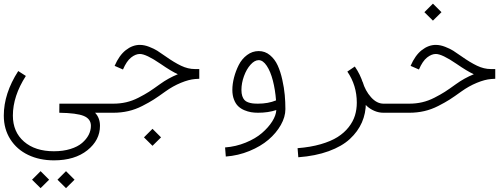

<svg xmlns="http://www.w3.org/2000/svg" viewBox="-35 -606 2706 1032"><path d="M273.9 359.9 319.8 314 365.7 359.9 319.8 405.3ZM137.2 359.9 183.1 314 229 359.9 183.1 405.3ZM530.3 -48.8V0H476.1Q502.4 27.8 502.4 70.3Q502.4 147.5 434.6 201.7Q366.7 255.9 254.9 255.9Q177.7 255.9 116.7 226.8Q55.7 197.8 20.5 142.6Q-14.6 87.4 -14.6 15.1Q-14.6 -103.5 63 -224.1L104 -197.8Q34.2 -89.4 34.2 15.1Q34.2 103 94 155Q153.8 207 254.9 207Q304.2 207 343.5 194.8Q382.8 182.6 406.2 162.4Q429.7 142.1 441.7 118.7Q453.6 95.2 453.6 70.3Q453.6 33.2 415.5 17.3Q377.4 1.5 283.7 0L284.2 -48.8Z M738.8 132.3 784.7 86.4 830.6 132.3 784.7 177.7ZM530.3 -48.8H573.7Q610.4 -48.8 643.3 -56.4Q676.3 -64 709.2 -80.8Q742.2 -97.7 765.4 -112.5Q788.6 -127.4 825.7 -154.3Q869.6 -186 920.9 -207Q885.3 -223.1 828.1 -262.7Q750.5 -315.9 716.8 -315.9Q693.8 -315.9 669.7 -296.9Q645.5 -277.8 626 -232.4L581.1 -252Q605.5 -308.6 641.4 -336.7Q677.2 -364.7 716.8 -364.7Q740.2 -364.7 766.6 -354.5Q793 -344.2 810.1 -333.5Q827.1 -322.8 855.5 -302.7Q900.9 -270.5 938.2 -252.7Q975.6 -234.9 1011.7 -234.9H1036.1V-182.6L1013.7 -181.2Q980.5 -178.7 937.3 -160.9Q894 -143.1 854 -114.3Q815.4 -86.4 791 -70.8Q766.6 -55.2 729.7 -36.4Q692.9 -17.6 654.5 -8.8Q616.2 0 573.7 0H530.3Q520 0 512.9 -7.1Q505.9 -14.2 505.9 -24.4Q505.9 -34.7 512.9 -41.7Q520 -48.8 530.3 -48.8Z M1448.7 -66.4Q1444.3 -124 1431.6 -173.1Q1418.9 -222.2 1398.7 -252.4Q1378.4 -282.7 1355.5 -282.7Q1333.5 -282.7 1311.8 -258.5Q1290 -234.4 1276.4 -196.8Q1262.7 -159.2 1262.7 -122.6Q1262.7 -103.5 1267.1 -90.1Q1271.5 -76.7 1278.8 -68.6Q1286.1 -60.5 1298.1 -56.2Q1310.1 -51.8 1322.3 -50.3Q1334.5 -48.8 1351.6 -48.8Q1406.2 -48.8 1448.7 -66.4ZM1499 -19.5Q1499 22.5 1474.4 65.9Q1449.7 109.4 1408 145Q1366.2 180.7 1305.7 205.6Q1245.1 230.5 1178.7 235.4L1174.8 186.5Q1232.9 182.1 1285.4 160.6Q1337.9 139.2 1372.6 109.4Q1407.2 79.6 1428 46.9Q1448.7 14.2 1450.2 -14.6Q1406.7 0 1351.6 0Q1332 0 1314.5 -2.9Q1296.9 -5.9 1277.8 -13.9Q1258.8 -22 1245.1 -35.2Q1231.4 -48.3 1222.7 -70.8Q1213.9 -93.3 1213.9 -122.6Q1213.9 -154.3 1222.9 -189.2Q1231.9 -224.1 1248.3 -256.6Q1264.6 -289.1 1293 -310.3Q1321.3 -331.5 1355.5 -331.5Q1389.6 -331.5 1416 -309.6Q1442.4 -287.6 1457.5 -254.4Q1472.7 -221.2 1482.4 -177.2Q1492.2 -133.3 1495.6 -95.2Q1499 -57.1 1499 -19.5Z M2121.1 -48.8V0H2026.4Q2001 0 1978 -9.8Q1955.1 -19.5 1938 -34.9Q1920.9 -50.3 1906.5 -70.8Q1892.1 -91.3 1882.8 -111.6Q1873.5 -131.8 1867.2 -152.8L1914.1 -166.5Q1928.2 -118.2 1959.2 -83.5Q1990.2 -48.8 2026.4 -48.8ZM1832 -221.2 1872.1 -248.5Q1931.6 -162.6 1931.6 -54.2Q1931.6 2.9 1910.2 52Q1888.7 101.1 1845.7 140.9Q1802.7 180.7 1731.9 206.5Q1661.1 232.4 1568.4 239.3L1564.5 190.4Q1633.8 185.1 1688.7 169.2Q1743.7 153.3 1779.5 130.6Q1815.4 107.9 1839.1 77.6Q1862.8 47.4 1872.8 14.9Q1882.8 -17.6 1882.8 -54.2Q1882.8 -147 1832 -221.2Z M2246.1 -540.5 2292 -586.4 2337.9 -540.5 2292 -495.1ZM2121.1 -48.8H2164.6Q2201.2 -48.8 2234.1 -56.4Q2267.1 -64 2300 -80.8Q2333 -97.7 2356.2 -112.5Q2379.4 -127.4 2416.5 -154.3Q2460.4 -186 2511.7 -207Q2476.1 -223.1 2418.9 -262.7Q2341.3 -315.9 2307.6 -315.9Q2284.7 -315.9 2260.5 -296.9Q2236.3 -277.8 2216.8 -232.4L2171.9 -252Q2196.3 -308.6 2232.2 -336.7Q2268.1 -364.7 2307.6 -364.7Q2331.1 -364.7 2357.4 -354.5Q2383.8 -344.2 2400.9 -333.5Q2418 -322.8 2446.3 -302.7Q2491.7 -270.5 2529.1 -252.7Q2566.4 -234.9 2602.5 -234.9H2627V-182.6L2604.5 -181.2Q2571.3 -178.7 2528.1 -160.9Q2484.9 -143.1 2444.8 -114.3Q2406.2 -86.4 2381.8 -70.8Q2357.4 -55.2 2320.6 -36.4Q2283.7 -17.6 2245.4 -8.8Q2207 0 2164.6 0H2121.1Q2110.8 0 2103.8 -7.1Q2096.7 -14.2 2096.7 -24.4Q2096.7 -34.7 2103.8 -41.7Q2110.8 -48.8 2121.1 -48.8Z"/></svg>

Font: AzarMehrMonospaced
Style: SansRegular
Weight: 1
Designer: Amin Abedi
Version: Version 1.00